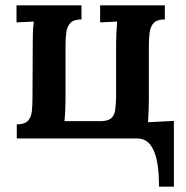

<svg xmlns="http://www.w3.org/2000/svg" viewBox="-20 -520 700 721"><path d="M577 181Q578 0 496 0H43V-53Q72 -53 84.5 -66Q97 -79 99.5 -101.5Q102 -124 102 -153L103 -357Q103 -374 103.5 -396Q104 -418 107 -439L42 -436V-500H286V-447Q257 -447 244.5 -434Q232 -421 229 -398.5Q226 -376 226 -347V-142Q226 -126 225 -105Q224 -84 222 -65H356Q385 -65 397.5 -76Q410 -87 412.5 -106.5Q415 -126 416 -153V-357Q416 -374 417 -396Q418 -418 420 -439L356 -436V-500H599V-447Q570 -447 557.5 -434Q545 -421 542 -398.5Q539 -376 539 -347V-143Q539 -126 538 -104Q537 -82 536 -61L633 -66V181Z"/></svg>

Font: Lora SemiBold
Style: Regular
Weight: 600
Designer: Olga Karpushina, Alexei Vanyashin (Cyrillic)
Foundry: Cyreal
Version: Version 3.011; ttfautohint (v1.8.4.7-5d5b)